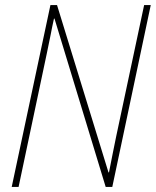

<svg xmlns="http://www.w3.org/2000/svg" viewBox="-20 -734 612 754"><path d="M26 0H53L164 -525Q173 -566 179 -598Q185 -630 192 -661H194L395 0H421L572 -714H546L436 -197Q430 -168 422.5 -130.5Q415 -93 408 -57H406L204 -714H178Z"/></svg>

Font: Noto Sans UI SemiCondensed Thin
Style: Italic
Weight: 250
Width: 4
Italic angle: -12°
Designer: Monotype Design Team
Foundry: Monotype Imaging Inc.
Version: Version 1.901